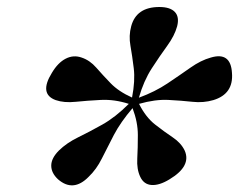

<svg xmlns="http://www.w3.org/2000/svg" viewBox="-20 -806 699 562"><path d="M239.5 -288.5Q194.5 -242.5 150 -281Q130 -299.5 130 -321.2Q130 -343 152.5 -365.5Q175 -387.5 208.2 -403.8Q241.5 -420 279.8 -441.5Q318 -463 357 -502Q315 -515.5 275.2 -513.5Q235.5 -511.5 201.5 -508Q167.5 -504.5 143 -513Q93.5 -531 132 -593Q149.5 -622.5 172.2 -634.2Q195 -646 219 -637.5Q243 -629.5 261.8 -608Q280.5 -586.5 304 -562.2Q327.5 -538 366.5 -520.5Q376 -569.5 371.5 -606.2Q367 -643 361.8 -672.2Q356.5 -701.5 364 -729Q379 -785.5 446.5 -785.5Q478 -785.5 491.8 -771Q505.5 -756.5 498.5 -729Q491 -701.5 469.5 -672Q448 -642.5 424.2 -605.8Q400.5 -569 386.5 -520Q434 -537.5 470.5 -562Q507 -586.5 537.5 -608Q568 -629.5 597 -637.5Q655.5 -655 659 -592.5Q664 -531 604.5 -513Q575.5 -504.5 543.5 -508Q511.5 -511.5 473 -513.5Q434.5 -515.5 387 -502Q406.5 -463 434 -441.5Q461.5 -420 485.8 -403.8Q510 -387.5 520.5 -365.5Q541 -320 476 -281Q446.5 -263 423.8 -264.5Q401 -266 390.5 -288.5Q380 -310.5 381.8 -341.8Q383.5 -373 383.5 -410.8Q383.5 -448.5 368 -489.5Q333 -448.5 313.2 -410.8Q293.5 -373 278 -341.8Q262.5 -310.5 239.5 -288.5ZM373 -506.5H372.5Z"/></svg>

Font: Fraunces 9pt SemiBold
Style: Italic
Weight: 600
Italic angle: -16°
Version: Version 1.000;[b76b70a41]